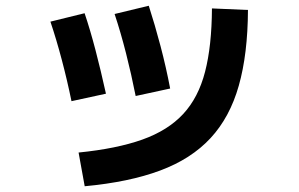

<svg xmlns="http://www.w3.org/2000/svg" viewBox="-20 -616 1040 668"><path d="M253.4 -85.3Q386 -98.6 475 -130.3Q564 -162 617.2 -219.3Q670.4 -276.6 693.5 -366.5Q716.7 -456.3 717.4 -586.7L842.7 -581.3Q842 -428 810.8 -318Q779.7 -208 712.5 -135.5Q645.3 -63 537.2 -22.7Q429 17.7 274.7 32ZM228.7 -264Q213.7 -337.3 195 -407.8Q176.4 -478.3 155.4 -540.7L274.3 -570Q293.6 -513 312.1 -442.3Q330.6 -371.7 348.6 -290ZM452 -282Q437 -357.7 418.5 -430.5Q400 -503.3 378.7 -567.3L497.6 -596Q519 -529.7 538.5 -455.7Q558 -381.7 572 -308Z"/></svg>

Font: M PLUS 1 Thin
Style: Regular
Weight: 100
Designer: Coji Morishita
Foundry: UNDERFOREST DESIGN
Version: Version 1.001